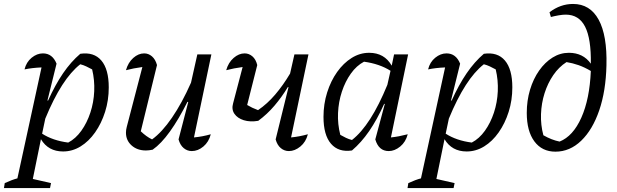

<svg xmlns="http://www.w3.org/2000/svg" viewBox="-71 -758 3119 971"><path d="M-51 193 -47 168Q-10 151 17 144L139 -417Q91 -415 53 -407Q62 -444 89 -466Q116 -488 146 -488Q194 -488 215 -436L169 -250L172 -249Q208 -329 248 -387.5Q288 -446 335 -486Q404 -496 441.5 -452Q479 -408 479 -316Q479 -251 460.5 -192.5Q442 -134 410 -88.5Q378 -43 336.5 -17.5Q295 8 248 8Q173 8 136 -54L95 147L187 168L182 193ZM142 -82Q196 -47 274 -37Q312 -57 340.5 -97Q369 -137 386 -188.5Q403 -240 405.5 -296.5Q408 -353 395 -407Q380 -415 365.5 -422Q351 -429 335 -433Q241 -360 158 -158Z M832 -53 881 -242 877 -243Q833 -155 788.5 -93Q744 -31 701 -1Q682 3 667 3Q623 3 594.5 -22.5Q566 -48 566 -87Q566 -101 570 -116L649 -419Q604 -413 566 -403Q577 -442 603 -465Q629 -488 658 -488Q680 -488 697.5 -473Q715 -458 723 -429L641 -94Q669 -67 698 -53Q748 -89 798.5 -162.5Q849 -236 895 -340L927 -483H998L910 -63Q953 -67 995 -79Q985 -40 957.5 -17Q930 6 899 6Q876 6 858 -9Q840 -24 832 -53Z M1235 -147Q1194 -140 1162 -150Q1130 -160 1114.5 -182.5Q1099 -205 1108 -236L1156 -419Q1111 -413 1073 -403Q1084 -442 1110.5 -465Q1137 -488 1166 -488Q1188 -488 1205.5 -473Q1223 -458 1230 -429L1179 -227Q1204 -212 1234 -201Q1281 -233 1321 -280Q1361 -327 1396 -386L1418 -483H1489L1401 -63Q1443 -67 1486 -79Q1476 -40 1448 -17Q1420 6 1390 6Q1367 6 1349 -9Q1331 -24 1323 -53L1388 -317L1385 -318Q1354 -267 1317 -223.5Q1280 -180 1235 -147Z M1709 3Q1641 13 1603 -31Q1565 -75 1565 -167Q1565 -232 1583.5 -290.5Q1602 -349 1634 -394Q1666 -439 1707.5 -465Q1749 -491 1796 -491Q1873 -491 1910 -426L1922 -483H1993L1906 -63Q1926 -65 1947 -69Q1968 -73 1991 -79Q1981 -40 1953 -17Q1925 6 1895 6Q1844 6 1827 -53L1875 -232L1872 -233Q1836 -153 1796 -95Q1756 -37 1709 3ZM1650 -76Q1664 -68 1678.5 -61Q1693 -54 1709 -50Q1804 -124 1888 -329L1904 -400Q1849 -435 1770 -446Q1732 -426 1703.5 -386Q1675 -346 1658 -294.5Q1641 -243 1638.5 -186.5Q1636 -130 1650 -76Z M1990 193 1994 168Q2031 151 2058 144L2180 -417Q2132 -415 2094 -407Q2103 -444 2130 -466Q2157 -488 2187 -488Q2235 -488 2256 -436L2210 -250L2213 -249Q2249 -329 2289 -387.5Q2329 -446 2376 -486Q2445 -496 2482.5 -452Q2520 -408 2520 -316Q2520 -251 2501.5 -192.5Q2483 -134 2451 -88.5Q2419 -43 2377.5 -17.5Q2336 8 2289 8Q2214 8 2177 -54L2136 147L2228 168L2223 193ZM2183 -82Q2237 -47 2315 -37Q2353 -57 2381.5 -97Q2410 -137 2427 -188.5Q2444 -240 2446.5 -296.5Q2449 -353 2436 -407Q2421 -415 2406.5 -422Q2392 -429 2376 -433Q2282 -360 2199 -158Z M2738 9Q2670 9 2631.5 -43Q2593 -95 2593 -187Q2593 -249 2609.5 -304Q2626 -359 2655.5 -401Q2685 -443 2723.5 -467Q2762 -491 2806 -491Q2878 -491 2917 -436Q2919 -562 2888 -623Q2857 -684 2790 -684Q2775 -684 2754.5 -680.5Q2734 -677 2715 -672L2708 -696Q2763 -738 2827 -738Q2913 -738 2956.5 -658.5Q3000 -579 2996 -427Q2993 -298 2959.5 -200Q2926 -102 2868.5 -46.5Q2811 9 2738 9ZM2677 -74Q2719 -50 2759 -42Q2827 -69 2869 -163Q2911 -257 2917 -399Q2885 -418 2855 -428.5Q2825 -439 2794 -444Q2755 -419 2727 -378Q2699 -337 2683 -286.5Q2667 -236 2665 -181Q2663 -126 2677 -74Z"/></svg>

Font: Piazzolla
Style: Italic
Weight: 400
Italic angle: -11.3°
Designer: Juan Pablo del Peral
Foundry: Huerta Tipografica
Version: Version 1.330